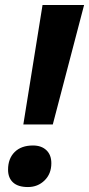

<svg xmlns="http://www.w3.org/2000/svg" viewBox="-20 -734 356 767"><path d="M73.2 -236.8 149.9 -713.9H315.9L190.9 -236.8ZM12.2 -56.2Q12.2 -100.6 38.6 -126.7Q64.9 -152.8 111.8 -152.8Q145.5 -152.8 165.3 -134Q185.1 -115.2 185.1 -82Q185.1 -39.6 158 -13.2Q130.9 13.2 91.6 13.2Q52.2 13.2 32.2 -5.1Q12.2 -23.4 12.2 -56.2Z"/></svg>

Font: Open Sans Hebrew
Style: Bold Italic
Weight: 700
Italic angle: -12°
Foundry: Ascender Corporation, Yanek Iontef
Version: Version 2.001;PS 002.001;hotconv 1.0.70;makeotf.lib2.5.58329